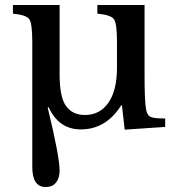

<svg xmlns="http://www.w3.org/2000/svg" viewBox="-20 -512 716 773"><path d="M110 160V-342Q110 -417 98 -434.5Q86 -452 32 -457V-492H220V-211Q220 -121 246 -85Q272 -49 322 -49Q382 -49 416.5 -98.5Q451 -148 451 -240V-342Q451 -417 439 -434.5Q427 -452 372 -457V-492H562V-209Q562 -104 568 -72Q572 -48 586 -41.5Q600 -35 645 -35V-1L482 10L471 -88H468Q407 9 305 9Q217 9 176 -80L172 -79Q220 120 220 174Q220 205 205.5 223Q191 241 164 241Q110 241 110 160Z"/></svg>

Font: Kolar Light
Style: Regular
Weight: 300
Designer: Ramakrishna Saiteja (Kannada); Shiva Nallaperumal (Latin)
Foundry: Indian Type Foundry
Version: Version 1.001;PS 1.0;hotconv 1.0.88;makeotf.lib2.5.647800